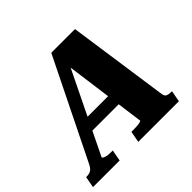

<svg xmlns="http://www.w3.org/2000/svg" viewBox="-215 -903 1095 1095"><g transform="rotate(-45 332.5 -355.0)"><path d="M168 -305.8H427.2L415.8 -230.4H143.6ZM340.4 -605.6H361.2L108.4 -86Q107.8 -81 116.6 -76.5Q125.4 -72 139.3 -70Q153.2 -68 167.6 -68H180.8L168.2 0H-46.8L-34.2 -68H-29.2Q-8.6 -68 4.9 -76.1Q18.4 -84.2 30.4 -108.6L326.8 -710H518L606 -98Q608.8 -79.2 620.8 -73.6Q632.8 -68 654.2 -68H658.6L646 0H318.4L331 -68H346.8Q361.6 -68 376.2 -69Q390.8 -70 400.9 -72.5Q411 -75 411.6 -78Z"/></g></svg>

Font: Roboto Serif 20pt
Style: Italic
Weight: 400
Italic angle: -10°
Designer: Greg Gazdowicz
Foundry: Commercial Type
Version: Version 1.008